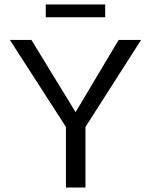

<svg xmlns="http://www.w3.org/2000/svg" viewBox="-20 -836 673 856"><path d="M449 -816V-759H184V-816ZM609 -658 361 -270V0H274V-270L24 -658H120L317 -336L509 -658Z"/></svg>

Font: EauTestInfant Medium
Style: Regular
Weight: 500
Designer: Christian Thalmann (Catharsis Fonts)
Version: Version 0.001;PS 000.001;hotconv 1.0.88;makeotf.lib2.5.64775